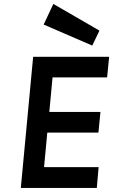

<svg xmlns="http://www.w3.org/2000/svg" viewBox="-20 -930 567 950"><path d="M83 0 144 -649H520L510 -547H240L224 -376H477L467 -274H214L198 -103H468L459 0ZM436.5 -704.5 196 -808.5 244 -910.5 472 -778.5Z"/></svg>

Font: Karla
Style: Bold Italic
Weight: 700
Italic angle: -8°
Designer: Jonathan Pinhorn
Version: Version 2.004;gftools[0.9.33]